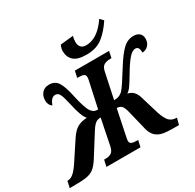

<svg xmlns="http://www.w3.org/2000/svg" viewBox="-246 -1165 1405 1382"><g transform="rotate(-30 456.5 -474.5)"><path d="M-37 -54H-34Q-10 -54 12.5 -72.5Q35 -91 63 -132L169 -293Q199 -338 230.5 -356.5Q262 -375 311 -377Q281 -407 257 -521Q243 -585 231 -609.5Q219 -634 196 -634Q160 -634 141 -578Q113 -595 113 -634Q113 -672 134.5 -696Q156 -720 193 -720Q243 -720 267 -681Q291 -642 308 -559Q331 -453 353 -419Q364 -403 376.5 -395.5Q389 -388 411 -388L457 -600Q461 -615 461 -628Q461 -647 447 -653.5Q433 -660 405 -660H394L406 -714H690L679 -660H668Q636 -660 616 -648Q596 -636 589 -600L544 -388Q592 -388 620 -419Q644 -446 713 -558Q769 -648 808 -684Q847 -720 895 -720Q927 -720 944.5 -703.5Q962 -687 962 -660Q962 -626 942 -605Q922 -584 892 -583Q893 -605 886 -619.5Q879 -634 861 -634Q839 -634 813.5 -608Q788 -582 752 -524L732 -491Q702 -441 685.5 -417.5Q669 -394 650 -382Q675 -377 692.5 -362Q710 -347 722 -316L762 -183Q779 -120 802 -87Q825 -54 870 -54H873L859 0H808Q757 0 724 -7Q691 -14 668 -35.5Q645 -57 634 -100L596 -256Q586 -300 572 -315Q558 -330 532 -330L490 -126Q483 -93 483 -86Q483 -67 497.5 -60.5Q512 -54 540 -54H551L539 0H256L268 -54H279Q309 -54 327.5 -65.5Q346 -77 354 -112L398 -330Q378 -328 367.5 -324Q357 -320 343.5 -306.5Q330 -293 311 -262L204 -92Q177 -50 152 -31Q127 -12 91 -6Q55 0 -14 0H-49ZM400 -878Q400 -903 412 -927L519 -938Q512 -914 512 -889Q512 -863 526 -847Q540 -831 569 -831Q664 -831 744 -949L770 -922Q725 -853 672.5 -812Q620 -771 538 -771Q463 -771 431.5 -800.5Q400 -830 400 -878Z"/></g></svg>

Font: Noto Serif CondExtraBold
Style: Italic
Weight: 800
Width: 3
Italic angle: -12°
Designer: Monotype Design Team
Foundry: Monotype Imaging Inc.
Version: Version 1.001